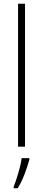

<svg xmlns="http://www.w3.org/2000/svg" viewBox="-20 -831 228 1021"><path d="M113 -51H76V-811H113ZM136 19Q126 54 110.5 95.5Q95 137 74 170H53V161Q60 144 69 116Q78 88 85.5 59Q93 30 95 10H136Z"/></svg>

Font: Noto Sans Tamil UI Condensed ExtraLight
Style: Regular
Weight: 200
Width: 3
Designer: Jelle Bosma - Monotype Design Team
Foundry: Monotype Imaging Inc.
Version: Version 2.004; ttfautohint (v1.8.4.7-5d5b)